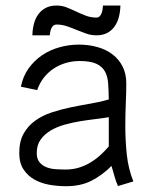

<svg xmlns="http://www.w3.org/2000/svg" viewBox="-20 -657 545 686"><path d="M95.7 -530.8Q96.2 -553.7 101.6 -573.2Q106.9 -592.8 117.7 -606.9Q128.4 -621.1 144.3 -629.2Q160.2 -637.2 182.1 -637.2Q201.2 -637.2 218 -630.6Q234.9 -624 251.7 -616Q268.6 -607.9 286.4 -601.1Q304.2 -594.2 324.7 -594.2Q331.5 -594.2 335.9 -598.6Q340.3 -603 342.8 -609.4Q345.2 -615.7 346.4 -623.3Q347.7 -630.9 348.1 -637.2H410.2Q409.7 -614.3 404.3 -594.7Q398.9 -575.2 388.4 -561Q377.9 -546.9 362.1 -538.8Q346.2 -530.8 324.7 -530.8Q305.7 -530.8 288.3 -536.9Q271 -543 253.9 -550Q236.8 -557.1 219.2 -563.2Q201.7 -569.3 182.1 -569.3Q175.3 -569.3 170.9 -565.7Q166.5 -562 163.8 -556.4Q161.1 -550.8 159.7 -543.9Q158.2 -537.1 157.7 -530.8ZM401.4 7.8Q394 -9.3 388.9 -27.8Q383.8 -46.4 378.4 -64Q343.8 -29.8 305.7 -10.7Q267.6 8.3 216.3 8.3Q186.5 8.3 156.7 3.2Q127 -2 103 -15.4Q79.1 -28.8 64 -51.8Q48.8 -74.7 48.8 -110.4Q48.8 -151.9 64.5 -179.7Q80.1 -207.5 106 -226.1Q131.8 -244.6 165.5 -255.6Q199.2 -266.6 234.6 -273.9Q270 -281.2 304.9 -287.1Q339.8 -293 368.7 -301.8Q368.2 -333 366.5 -358.4Q364.7 -383.8 355 -401.6Q345.2 -419.4 324.2 -429.2Q303.2 -439 264.2 -439Q238.8 -439 214.8 -431.9Q190.9 -424.8 170.9 -411.4Q150.9 -397.9 136 -378.7Q121.1 -359.4 112.8 -335L54.7 -347.2Q62 -384.3 82 -412.4Q102.1 -440.4 130.1 -459.5Q158.2 -478.5 192.1 -488Q226.1 -497.6 261.7 -497.6Q297.4 -497.6 328.4 -488.8Q359.4 -480 382.1 -462.6Q404.8 -445.3 418 -419.4Q431.2 -393.6 431.2 -359.4Q431.2 -324.7 429.4 -285.9Q427.7 -247.1 427.7 -206.5Q427.7 -154.8 433.1 -104.2Q438.5 -53.7 456.5 -8.8ZM368.7 -238.3Q349.1 -234.9 322.3 -231.7Q295.4 -228.5 266.8 -223.9Q238.3 -219.2 210.4 -211.4Q182.6 -203.6 160.6 -190.4Q138.7 -177.2 125 -158Q111.3 -138.7 111.3 -110.4Q111.3 -89.4 121.1 -77.4Q130.9 -65.4 145.8 -59.6Q160.6 -53.7 179 -52.5Q197.3 -51.3 214.4 -51.3Q240.2 -51.3 262.2 -58.1Q284.2 -64.9 303.2 -76.4Q322.3 -87.9 338.6 -102.8Q355 -117.7 368.7 -133.8Z"/></svg>

Font: SengPathom
Style: Regular
Weight: 400
Designer: John M. Durdin
Foundry: Lao Script for Windows
Version: Version 1.300